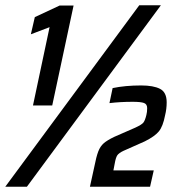

<svg xmlns="http://www.w3.org/2000/svg" viewBox="-38 -708 668 728"><path d="M87 -308 150 -605 79 -578 94 -643 188 -687H241L160 -308ZM-18 0 490 -688H572L64 0ZM395 -189 475 -224Q499 -235 505.5 -243Q512 -251 517 -272Q520 -283 520 -298Q520 -313 508 -317.5Q496 -322 465 -322Q418 -322 377 -317L389 -374Q437 -384 497 -384Q544 -384 569 -371Q594 -358 594 -320Q594 -295 588 -271Q580 -229 564.5 -210Q549 -191 511 -172L430 -136Q413 -128 407 -119.5Q401 -111 397 -88L392 -62H545L531 0H303L319 -73Q327 -114 334.5 -133.5Q342 -153 355 -164.5Q368 -176 395 -189Z"/></svg>

Font: Saira Semi Condensed Medium
Style: Italic
Weight: 500
Width: 4
Italic angle: -12°
Designer: Hector Gatti with collaboration of the Omnibus-Type team
Foundry: Omnibus-Type
Version: Version 1.001; ttfautohint (v1.8)